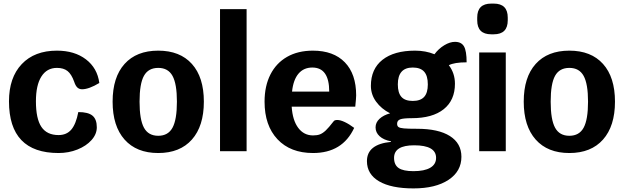

<svg xmlns="http://www.w3.org/2000/svg" viewBox="-20 -842 3474 1069"><path d="M30 -278Q30 -410 101 -485Q172 -560 297 -560Q395 -560 458.5 -511.5Q522 -463 533 -380Q475 -345 437 -345Q421 -345 410.5 -355Q400 -365 393 -387Q378 -429 356 -446.5Q334 -464 297 -464Q241 -464 210.5 -416Q180 -368 180 -278Q180 -181 210.5 -135.5Q241 -90 306 -90Q351 -90 377 -120.5Q403 -151 416 -218Q471 -218 495 -198Q519 -178 519 -133Q519 -95 489.5 -62Q460 -29 411 -9.5Q362 10 306 10Q30 10 30 -278Z M607 -276Q607 -412 673.5 -486Q740 -560 861 -560Q982 -560 1048.5 -486Q1115 -412 1115 -276Q1115 -140 1048.5 -65Q982 10 861 10Q740 10 673.5 -65Q607 -140 607 -276ZM965 -276Q965 -375 940.5 -419.5Q916 -464 861 -464Q806 -464 781.5 -420Q757 -376 757 -276Q757 -176 781.5 -131Q806 -86 861 -86Q916 -86 940.5 -131Q965 -176 965 -276Z M1205 -791H1353V0H1205Z M1958 -248H1604Q1609 -172 1640.5 -130Q1672 -88 1723 -88Q1746 -88 1761.5 -94Q1777 -100 1793.5 -115.5Q1810 -131 1837 -166Q1842 -174 1858 -174Q1875 -174 1899.5 -162.5Q1924 -151 1952 -130Q1887 10 1723 10Q1597 10 1525 -66.5Q1453 -143 1453 -276Q1453 -363 1485.5 -427Q1518 -491 1578.5 -525.5Q1639 -560 1722 -560Q1837 -560 1900 -495Q1963 -430 1963 -311Q1963 -297 1958 -248ZM1813 -332Q1813 -466 1719 -466Q1671 -466 1642 -432Q1613 -398 1606 -332Z M2549 31Q2549 112 2477 159.5Q2405 207 2282 207Q2158 207 2090.5 167.5Q2023 128 2023 55Q2023 -39 2157 -52V-55Q2116 -63 2093.5 -83.5Q2071 -104 2071 -133Q2071 -160 2093 -180.5Q2115 -201 2152 -211Q2103 -236 2074 -276Q2045 -316 2045 -364Q2045 -458 2109.5 -509Q2174 -560 2291 -560Q2350 -560 2399 -540Q2422 -571 2453.5 -590Q2485 -609 2513 -609Q2549 -609 2563.5 -583.5Q2578 -558 2578 -495Q2510 -495 2479 -479Q2513 -434 2513 -376Q2513 -284 2450.5 -234Q2388 -184 2272 -184Q2225 -184 2208 -177.5Q2191 -171 2191 -153Q2191 -140 2199 -134.5Q2207 -129 2229.5 -127Q2252 -125 2302 -125Q2421 -125 2485 -84.5Q2549 -44 2549 31ZM2195 -372Q2195 -325 2215 -302.5Q2235 -280 2278 -280Q2321 -280 2341.5 -302.5Q2362 -325 2362 -372Q2362 -420 2341.5 -443Q2321 -466 2278 -466Q2195 -466 2195 -372ZM2408 37Q2408 -33 2286 -33Q2174 -33 2174 37Q2174 76 2199.5 93.5Q2225 111 2282 111Q2343 111 2375.5 92Q2408 73 2408 37Z M2648 -550H2796V0H2648ZM2637 -729V-744Q2637 -822 2715 -822H2729Q2807 -822 2807 -744V-729Q2807 -651 2729 -651H2715Q2637 -651 2637 -729Z M2896 -276Q2896 -412 2962.5 -486Q3029 -560 3150 -560Q3271 -560 3337.5 -486Q3404 -412 3404 -276Q3404 -140 3337.5 -65Q3271 10 3150 10Q3029 10 2962.5 -65Q2896 -140 2896 -276ZM3254 -276Q3254 -375 3229.5 -419.5Q3205 -464 3150 -464Q3095 -464 3070.5 -420Q3046 -376 3046 -276Q3046 -176 3070.5 -131Q3095 -86 3150 -86Q3205 -86 3229.5 -131Q3254 -176 3254 -276Z"/></svg>

Font: Krub
Style: Bold
Weight: 700
Version: Version 1.000; ttfautohint (v1.6)